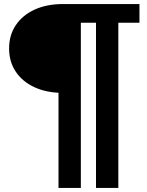

<svg xmlns="http://www.w3.org/2000/svg" viewBox="-20 -720 729 950"><path d="M269.5 210V-282.5L291.5 -260.5Q212 -260.5 152 -287.8Q92 -315 58.5 -364.5Q25 -414 25 -480.5Q25 -546.5 58.5 -596Q92 -645.5 152 -672.8Q212 -700 291.5 -700H670V-607.5H565.5V210H455V-607.5H380V210Z"/></svg>

Font: Geologica Roman
Style: Bold
Weight: 700
Designer: Sindre Bremnes, Frode Helland
Foundry: Monokrom Skriftforlag AS
Version: Version 1.010;gftools[0.9.28]